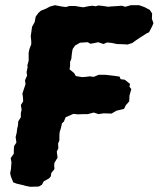

<svg xmlns="http://www.w3.org/2000/svg" viewBox="-20 -705 609 737"><path d="M44 0 31 -5 22 -27 19 -40 22 -56 24 -82 21 -98 33 -115V-129L34 -144L43 -158L40 -179L44 -195L46 -211L49 -224L50 -239L60 -255V-271L63 -284L60 -302L69 -316L68 -332L66 -346L74 -370L78 -382L76 -397L84 -415L82 -428L86 -447L85 -454L90 -472V-489V-503L93 -517L100 -535V-547L98 -566L100 -580L103 -602L113 -620L117 -641L127 -655L137 -664L155 -671L172 -680L191 -685L217 -680L233 -678L246 -682H268L286 -679L300 -677L319 -681L335 -683L347 -681L358 -684L376 -682L396 -679L403 -680L434 -682L447 -683L461 -679L482 -685H514L534 -678L555 -667L564 -653L563 -633L569 -616L564 -604L552 -581L543 -577L526 -566L518 -561L503 -551L488 -540L469 -534L459 -535L429 -536L410 -540L391 -542L377 -536L357 -543L344 -540L327 -537L317 -543L301 -542L287 -541L268 -530L259 -517L257 -507L255 -492L254 -480L249 -467V-453L247 -439L253 -434L265 -424L266 -422L271 -413L295 -409L310 -410L324 -412L340 -410L359 -418H383L401 -416L418 -414L439 -411L443 -401L459 -399L479 -383L477 -372L484 -363L477 -338L476 -316L463 -301L456 -287L427 -280L408 -269L378 -270L358 -267L340 -273L317 -267H302L279 -266L262 -268L232 -255L225 -238L218 -232L214 -214L209 -198L208 -186V-166L203 -154L204 -136L198 -123L201 -100L189 -80L188 -71L189 -56L177 -41L175 -28L168 -20L148 -9L141 4L129 11L97 12L80 9L70 6Z"/></svg>

Font: Winky Rough
Style: Bold Italic
Weight: 700
Italic angle: -8.97852°
Designer: Simon Atzbach
Foundry: typofactur
Version: Version 1.206; ttfautohint (v1.8.4.7-5d5b)